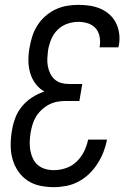

<svg xmlns="http://www.w3.org/2000/svg" viewBox="-20 -763 540 791"><path d="M202 8Q172 8 144 2Q116 -4 93 -19.5Q70 -35 54.5 -58Q39 -81 31.5 -108Q24 -135 24 -165Q24 -195 29 -224Q33 -250 42.5 -276Q52 -302 70 -324Q88 -346 112 -361.5Q136 -377 163 -386Q141 -398 126 -418.5Q111 -439 104 -463.5Q97 -488 97 -515Q97 -542 102 -568Q106 -592 113.5 -615Q121 -638 134.5 -659Q148 -680 167.5 -697Q187 -714 209.5 -724.5Q232 -735 255.5 -739Q279 -743 303 -743Q327 -743 350 -739.5Q373 -736 394 -727Q415 -718 431.5 -703Q448 -688 458 -668Q468 -648 471 -624.5Q474 -601 470 -578Q469 -575 468.5 -572.5Q468 -570 468 -568H390Q390 -569 390.5 -570.5Q391 -572 391 -573Q394 -594 390 -613.5Q386 -633 373.5 -647Q361 -661 342 -667Q323 -673 303 -673Q280 -673 257 -665Q234 -657 217 -640Q200 -623 191 -601Q182 -579 178 -556Q176 -540 175 -523.5Q174 -507 177 -491Q180 -475 186.5 -461Q193 -447 204.5 -436.5Q216 -426 231 -421.5Q246 -417 263 -417H319L307 -347H251Q234 -347 216.5 -344Q199 -341 182.5 -332.5Q166 -324 152 -311Q138 -298 128.5 -282.5Q119 -267 114 -250Q109 -233 106 -216Q103 -197 102.5 -178.5Q102 -160 105 -143Q108 -126 115.5 -110Q123 -94 136 -83Q149 -72 166 -67Q183 -62 202 -62Q227 -62 252 -70.5Q277 -79 296 -97.5Q315 -116 326.5 -139.5Q338 -163 343 -188H421Q416 -162 406.5 -137.5Q397 -113 382.5 -90Q368 -67 348 -47.5Q328 -28 303.5 -15Q279 -2 253 3Q227 8 202 8Z"/></svg>

Font: Iosevka Curly Oblique
Style: Regular
Weight: 400
Italic angle: -9°
Monospace: yes
Designer: Belleve Invis
Foundry: Belleve Invis
Version: Version 11.1.0; ttfautohint (v1.8.3)